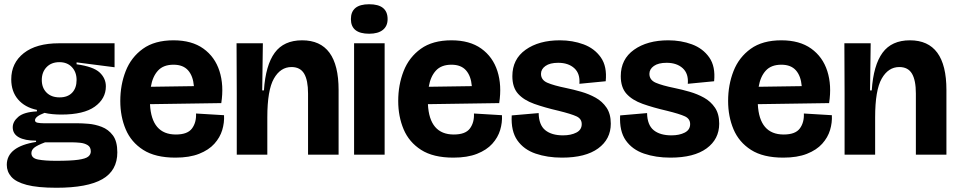

<svg xmlns="http://www.w3.org/2000/svg" viewBox="-20 -729 4515 905"><path d="M246 156Q157 156 106 142.5Q55 129 33.5 104.5Q12 80 12 48Q12 -38 150 -60V-66Q97 -66 68.5 -82Q40 -98 40 -129Q40 -156 66.5 -178.5Q93 -201 154 -204V-211Q97 -223 65 -260.5Q33 -298 33 -355Q33 -432 92 -478.5Q151 -525 258 -525H520V-412L341 -435V-426Q420 -415 449.5 -387.5Q479 -360 479 -322Q479 -264 427 -226.5Q375 -189 269 -189Q248 -189 227 -191Q206 -193 190 -197Q145 -180 145 -162Q145 -153 157 -150.5Q169 -148 187 -148H346Q366 -148 397 -145.5Q428 -143 459.5 -131Q491 -119 512 -91Q533 -63 533 -11Q533 75 462.5 115.5Q392 156 246 156ZM261 -270Q299 -270 320 -292Q341 -314 341 -352Q341 -389 319 -412.5Q297 -436 260 -436Q222 -436 199.5 -412.5Q177 -389 177 -352Q177 -315 199.5 -292.5Q222 -270 261 -270ZM244 29Q314 29 349 24Q384 19 396 9Q408 -1 408 -15Q408 -36 393 -45Q378 -54 358 -56Q338 -58 325 -58H192Q155 -44 141.5 -33Q128 -22 128 -7Q128 17 160 23Q192 29 244 29Z M807 14Q712 14 655 -22.5Q598 -59 572.5 -119.5Q547 -180 547 -253Q547 -329 572.5 -394Q598 -459 653.5 -499Q709 -539 798 -539Q884 -539 938.5 -500Q993 -461 1014.5 -394Q1036 -327 1023 -243L687 -238Q694 -95 809 -95Q864 -95 885 -123.5Q906 -152 904 -194L1036 -186Q1038 -151 1027.5 -116Q1017 -81 990.5 -51.5Q964 -22 918.5 -4Q873 14 807 14ZM798 -424Q750 -424 724.5 -396Q699 -368 691 -320L894 -323Q890 -371 866.5 -397.5Q843 -424 798 -424Z M1096 0V-286L1095 -525H1219L1216 -303H1224Q1232 -422 1275 -480.5Q1318 -539 1404 -539Q1576 -539 1576 -305V0H1432V-288Q1432 -351 1413.5 -382Q1395 -413 1354 -413Q1302 -413 1271 -358.5Q1240 -304 1240 -176V0Z M1649 0V-525H1793V0ZM1720 -570Q1634 -570 1634 -639Q1634 -709 1720 -709Q1807 -709 1807 -639Q1807 -606 1784.5 -588Q1762 -570 1720 -570Z M2117 14Q2022 14 1965 -22.5Q1908 -59 1882.5 -119.5Q1857 -180 1857 -253Q1857 -329 1882.5 -394Q1908 -459 1963.5 -499Q2019 -539 2108 -539Q2194 -539 2248.5 -500Q2303 -461 2324.5 -394Q2346 -327 2333 -243L1997 -238Q2004 -95 2119 -95Q2174 -95 2195 -123.5Q2216 -152 2214 -194L2346 -186Q2348 -151 2337.5 -116Q2327 -81 2300.5 -51.5Q2274 -22 2228.5 -4Q2183 14 2117 14ZM2108 -424Q2060 -424 2034.5 -396Q2009 -368 2001 -320L2204 -323Q2200 -371 2176.5 -397.5Q2153 -424 2108 -424Z M2629 14Q2560 14 2504.5 -5Q2449 -24 2418.5 -67.5Q2388 -111 2392 -185L2519 -196Q2520 -140 2550 -115.5Q2580 -91 2634 -91Q2671 -91 2696.5 -104Q2722 -117 2722 -144Q2722 -169 2697.5 -180.5Q2673 -192 2612 -207Q2547 -222 2498 -239.5Q2449 -257 2422 -287Q2395 -317 2395 -370Q2395 -450 2457.5 -494.5Q2520 -539 2619 -539Q2679 -539 2730.5 -520Q2782 -501 2812 -458.5Q2842 -416 2835 -346L2711 -334Q2715 -382 2687 -407.5Q2659 -433 2611 -433Q2572 -433 2551 -418Q2530 -403 2530 -381Q2530 -352 2560 -339Q2590 -326 2649 -314Q2683 -307 2719.5 -296.5Q2756 -286 2787.5 -268.5Q2819 -251 2839 -221.5Q2859 -192 2859 -146Q2859 -73 2799.5 -29.5Q2740 14 2629 14Z M3140 14Q3071 14 3015.5 -5Q2960 -24 2929.5 -67.5Q2899 -111 2903 -185L3030 -196Q3031 -140 3061 -115.5Q3091 -91 3145 -91Q3182 -91 3207.5 -104Q3233 -117 3233 -144Q3233 -169 3208.5 -180.5Q3184 -192 3123 -207Q3058 -222 3009 -239.5Q2960 -257 2933 -287Q2906 -317 2906 -370Q2906 -450 2968.5 -494.5Q3031 -539 3130 -539Q3190 -539 3241.5 -520Q3293 -501 3323 -458.5Q3353 -416 3346 -346L3222 -334Q3226 -382 3198 -407.5Q3170 -433 3122 -433Q3083 -433 3062 -418Q3041 -403 3041 -381Q3041 -352 3071 -339Q3101 -326 3160 -314Q3194 -307 3230.5 -296.5Q3267 -286 3298.5 -268.5Q3330 -251 3350 -221.5Q3370 -192 3370 -146Q3370 -73 3310.5 -29.5Q3251 14 3140 14Z M3672 14Q3577 14 3520 -22.5Q3463 -59 3437.5 -119.5Q3412 -180 3412 -253Q3412 -329 3437.5 -394Q3463 -459 3518.5 -499Q3574 -539 3663 -539Q3749 -539 3803.5 -500Q3858 -461 3879.5 -394Q3901 -327 3888 -243L3552 -238Q3559 -95 3674 -95Q3729 -95 3750 -123.5Q3771 -152 3769 -194L3901 -186Q3903 -151 3892.5 -116Q3882 -81 3855.5 -51.5Q3829 -22 3783.5 -4Q3738 14 3672 14ZM3663 -424Q3615 -424 3589.5 -396Q3564 -368 3556 -320L3759 -323Q3755 -371 3731.5 -397.5Q3708 -424 3663 -424Z M3961 0V-286L3960 -525H4084L4081 -303H4089Q4097 -422 4140 -480.5Q4183 -539 4269 -539Q4441 -539 4441 -305V0H4297V-288Q4297 -351 4278.5 -382Q4260 -413 4219 -413Q4167 -413 4136 -358.5Q4105 -304 4105 -176V0Z"/></svg>

Font: Bricolage Grotesque 96pt Bricolage Grotesque 48pt Regular
Style: Bold
Weight: 700
Designer: Mathieu Triay
Foundry: Atelier Triay
Version: Version 1.001; ttfautohint (v1.8.4.7-5d5b);gftools[0.9.33.de